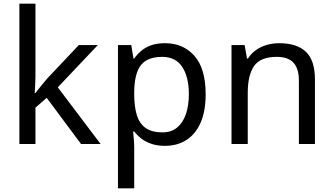

<svg xmlns="http://www.w3.org/2000/svg" viewBox="-20 -780 1807 1040"><path d="M172 -363Q172 -347 170.5 -321Q169 -295 168 -276H172Q178 -284 190 -299Q202 -314 214.5 -329.5Q227 -345 236 -355L407 -536H510L293 -307L525 0H419L233 -250L172 -197V0H85V-760H172Z M874 -546Q973 -546 1033.5 -477Q1094 -408 1094 -269Q1094 -178 1066.5 -115.5Q1039 -53 989.5 -21.5Q940 10 873 10Q832 10 800 -1Q768 -12 745.5 -29.5Q723 -47 707 -68H701Q703 -51 705 -25Q707 1 707 20V240H619V-536H691L703 -463H707Q723 -486 745.5 -505Q768 -524 799.5 -535Q831 -546 874 -546ZM858 -472Q804 -472 771 -451.5Q738 -431 723 -390Q708 -349 707 -286V-269Q707 -203 721 -157Q735 -111 768.5 -87Q802 -63 860 -63Q909 -63 940.5 -90Q972 -117 987.5 -163.5Q1003 -210 1003 -270Q1003 -362 967.5 -417Q932 -472 858 -472Z M1492 -546Q1588 -546 1637 -499.5Q1686 -453 1686 -349V0H1599V-343Q1599 -408 1570 -440Q1541 -472 1479 -472Q1390 -472 1356 -422Q1322 -372 1322 -278V0H1234V-536H1305L1318 -463H1323Q1341 -491 1367.5 -509.5Q1394 -528 1426 -537Q1458 -546 1492 -546Z"/></svg>

Font: hexuguzrati05
Style: Book
Weight: 400
Designer: Jelle Bosma - Monotype Design Team, Universal Thirst
Foundry: Monotype Imaging Inc.
Version: Version 2.106